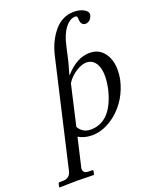

<svg xmlns="http://www.w3.org/2000/svg" viewBox="-216 -789 886 1112"><g transform="rotate(-20 227.5 -233.0)"><path d="M271 -526 250 -433 230 -362H233Q304 -442 383 -442Q439 -442 471 -400Q503 -358 503 -294Q503 -265 497 -235Q470 -118 383 -46Q310 12 236 12Q187 12 152 -10L113 158Q110 168 110 175Q110 202 146 202H165Q173 202 171 210L167 229L165 231Q97 229 58 229L-46 231L-48 229L-44 210Q-41 202 -34 202H-15Q29 202 38 158L189 -496Q209 -581 258 -639Q307 -697 381 -697Q412 -697 437.5 -684Q463 -671 463 -652Q463 -648 462 -646Q458 -629 446 -618.5Q434 -608 421 -608Q390 -608 390 -652Q390 -668 378 -668Q344 -668 315 -631Q286 -594 271 -526ZM222 -314 165 -65Q190 -22 239 -22Q368 -22 413 -208Q422 -252 422 -286Q422 -338 401.5 -367Q381 -396 346 -396Q318 -396 282 -373.5Q246 -351 222 -314Z"/></g></svg>

Font: Linux Libertine O
Style: Italic
Weight: 400
Italic angle: -12°
Designer: Philipp H. Poll
Foundry: Philipp H. Poll
Version: Version 5.1.6